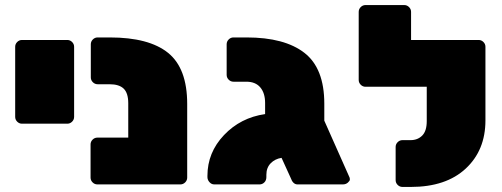

<svg xmlns="http://www.w3.org/2000/svg" viewBox="-20 -729 1984 759"><path d="M273 -544V-267Q273 -256 265 -248Q257 -240 246 -240H67Q56 -240 48 -248Q40 -256 40 -267V-544Q40 -555 48 -563Q56 -571 67 -571H246Q257 -571 265 -563Q273 -555 273 -544Z M693 0H365Q354 0 346 -8Q338 -16 338 -27V-158Q338 -169 346 -177Q354 -185 365 -185H487V-321Q487 -361 469 -378.5Q451 -396 413 -396H366Q355 -396 347 -404Q339 -412 339 -423V-554Q339 -565 347 -573Q355 -581 366 -581H414Q569 -581 644.5 -520Q720 -459 720 -318V-27Q720 -16 712 -8Q704 0 693 0Z M1362 -27Q1363 -24 1363 -19Q1363 -14 1355 -7Q1347 0 1335 0H1156Q1138 0 1129 -26L1093 -105Q1067 -101 1050 -83.5Q1033 -66 1033 -38V-29Q1033 -16 1025 -8Q1017 0 1006 0H827Q816 0 808 -9Q800 -18 800 -29V-34Q800 -126 865.5 -195Q931 -264 1028 -278V-322Q1028 -361 1009 -383.5Q990 -406 954 -406H903Q892 -406 884 -414Q876 -422 876 -433V-554Q876 -565 884 -573Q892 -581 903 -581H955Q1105 -581 1183.5 -520Q1262 -459 1262 -319V-252Z M1667 -250V-386H1425Q1414 -386 1406 -394Q1398 -402 1398 -413V-682Q1398 -693 1406 -701Q1414 -709 1425 -709H1578Q1589 -709 1597 -701Q1605 -693 1605 -682V-571H1872Q1883 -571 1891 -563Q1899 -555 1899 -544V-253Q1899 -135 1821 -62.5Q1743 10 1604 10H1571Q1560 10 1552 2Q1544 -6 1544 -17V-148Q1544 -159 1552 -167Q1560 -175 1571 -175H1603Q1631 -175 1649 -193Q1667 -211 1667 -250Z"/></svg>

Font: Rubik One
Style: Regular
Weight: 400
Designer: Hubert and Fischer with Elvire Volk Leonovitch
Foundry: Hubert and Fischer with Elvire Volk Leonovitch
Version: Version 1.001